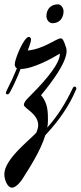

<svg xmlns="http://www.w3.org/2000/svg" viewBox="-44 -576 372 885"><path d="M306 -162C307 -164 308 -166 308 -168C308 -173 304 -177 300 -177C297 -177 293 -174 291 -169C258 -99 221 -41 174 12C176 1 177 -9 177 -20C177 -54 178 -101 145 -137C190 -191 263 -286 263 -341C263 -347 262 -353 260 -359C249 -392 244 -399 236 -399C215 -399 160 -351 84 -343C87 -351 89 -358 92 -366C95 -375 99 -386 99 -394C99 -401 94 -406 89 -406C66 -406 24 -303 24 -280C24 -271 27 -265 34 -261C20 -227 5 -194 -13 -159C-15 -155 -17 -150 -17 -147C-17 -144 -14 -141 -10 -141C-5 -141 -2 -144 3 -153C16 -176 34 -215 51 -258C108 -258 198 -308 232 -329V-327C232 -272 131 -170 87 -126C74 -113 66 -102 66 -93C66 -76 132 -53 132 1C132 7 131 18 123 36C90 72 -24 158 -24 227C-24 254 -9 289 11 289C24 289 43 275 62 245C90 200 142 122 165 47C227 -19 275 -88 306 -162ZM249 -524C249 -537 239 -556 223 -556C191 -556 170 -535 170 -501C170 -488 180 -469 198 -469C231 -469 249 -494 249 -524Z"/></svg>

Font: Mervale Script
Style: Regular
Weight: 400
Designer: Astigmatic (AOETI)
Foundry: Astigmatic (AOETI)
Version: Version 1.000